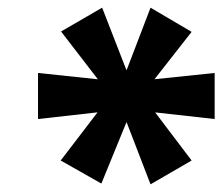

<svg xmlns="http://www.w3.org/2000/svg" viewBox="-20 -741 582 500"><path d="M244 -263 138 -323 236 -451 239 -449 79 -431V-551L240 -534L236 -533L139 -659L246 -721L309 -559H310L372 -721L479 -658L381 -533L376 -534L539 -551V-431L378 -449L382 -451L479 -323L372 -261L310 -422H309Z"/></svg>

Font: Nunito Sans 7pt Expanded ExtraBold
Style: Italic
Weight: 800
Width: 7
Italic angle: -9°
Designer: Vernon Adams
Foundry: Vernon Adams
Version: Version 3.101;gftools[0.9.27]